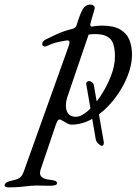

<svg xmlns="http://www.w3.org/2000/svg" viewBox="-143 -526 602 832"><path d="M299 106Q295 107 284.5 98Q274 89 272 78L231 -160Q229 -166 233.5 -170.5Q238 -175 243 -175Q248 -175 255.5 -169.5Q263 -164 264 -155L307 91Q307 96 306 100Q305 104 299 106ZM-107 286Q-112 286 -117.5 284Q-123 282 -123 277Q-123 269 -112.5 263.5Q-102 258 -93 257Q-72 253 -60 246Q-48 239 -41 220L152 -319Q157 -333 158 -340Q159 -347 155 -349.5Q151 -352 141 -350Q117 -346 99.5 -341.5Q82 -337 61 -327Q53 -323 46.5 -325.5Q40 -328 40 -334Q40 -342 44.5 -347Q49 -352 55 -355Q71 -363 101 -377Q131 -391 171 -401Q178 -403 182.5 -406.5Q187 -410 189 -417Q203 -464 215 -485Q227 -506 249 -506Q257 -506 263 -501Q269 -496 267 -487L250 -429Q247 -419 249 -414.5Q251 -410 255 -411Q268 -413 278.5 -414Q289 -415 299 -415Q349 -415 377.5 -398.5Q406 -382 417.5 -353.5Q429 -325 429 -290Q429 -242 407 -189.5Q385 -137 347.5 -90.5Q310 -44 263.5 -15Q217 14 167 14Q158 14 147 8Q136 2 126 -4Q117 -10 111.5 -7.5Q106 -5 99 14L33 209Q26 230 37.5 240.5Q49 251 74 253Q84 254 94 257Q104 260 104 268Q104 274 95 276.5Q86 279 75 279Q60 279 44 278.5Q28 278 14.5 278Q1 278 -8 279Q-33 282 -56.5 284Q-80 286 -107 286ZM186 -20Q209 -20 238 -45.5Q267 -71 293.5 -111Q320 -151 337.5 -196Q355 -241 355 -281Q355 -337 335 -357Q315 -377 279 -378Q270 -378 261 -378Q252 -378 241 -376L149 -106Q143 -88 142.5 -72.5Q142 -57 146 -46Q151 -33 160.5 -26.5Q170 -20 186 -20Z"/></svg>

Font: EB Garamond
Style: Italic
Weight: 400
Italic angle: -17.2°
Designer: Georg Duffner and Octavio Pardo
Foundry: Georg Duffner
Version: Version 1.001